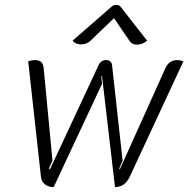

<svg xmlns="http://www.w3.org/2000/svg" viewBox="-20 -754 776 783"><path d="M147 -33 95 -504Q110 -509 122 -509Q139 -509 147.5 -501.5Q156 -494 158 -477L194 -99L179 -66L184 -64L382 -488Q391 -509 413 -509Q423 -509 429.5 -503.5Q436 -498 437 -488L480 -99L466 -66L469 -64L655 -477Q670 -509 703 -509Q715 -509 728 -504L509 -33Q489 9 449 9L396 -444L393 -443L396 -412L199 9Q177 9 163 -2.5Q149 -14 147 -33ZM311 -573Q288 -573 276 -588L433 -725Q442 -734 454 -734Q467 -734 473 -725L580 -588Q561 -572 539 -572Q518 -572 509 -586L445 -680L347 -586Q332 -573 311 -573Z"/></svg>

Font: K2D ExtraLight
Style: Italic
Weight: 275
Italic angle: -10°
Designer: Katatrad Aksorn Co.,Ltd.
Foundry: Cadson Demak Co.,Ltd.
Version: Version 1.000; ttfautohint (v1.6)